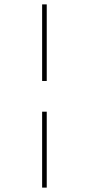

<svg xmlns="http://www.w3.org/2000/svg" viewBox="-20 -735 405 875"><path d="M193 -226H172V120H193ZM172 -366H193V-715H172Z"/></svg>

Font: Sprat Light
Style: Regular
Weight: 300
Designer: Ethan Nakache
Foundry: Collletttivo
Version: Version 2.000;Glyphs 3.2 (3217)